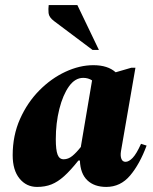

<svg xmlns="http://www.w3.org/2000/svg" viewBox="-20 -727 602 757"><path d="M126 10Q84 10 57 -23Q30 -56 30 -115Q30 -193 59 -258Q88 -323 135 -370.5Q182 -418 238 -444Q294 -470 348 -470Q405 -470 436 -442L498 -460H514L457 -131Q454 -113 458.5 -101Q463 -89 475 -89Q488 -89 503 -104.5Q518 -120 536 -160L558 -153Q531 -80 493 -35Q455 10 399 10Q352 10 324.5 -16Q297 -42 295 -94H289Q258 -55 233 -32.5Q208 -10 183 0Q158 10 126 10ZM200 -178Q200 -136 207 -117.5Q214 -99 231 -99Q249 -99 265 -112Q281 -125 299 -148V-150L343 -410Q328 -420 308 -420Q276 -420 252 -386.5Q228 -353 214 -297.5Q200 -242 200 -178ZM345 -530 193 -644Q173 -659 171.5 -675.5Q170 -692 172 -707H285L370 -530Z"/></svg>

Font: Spectral ExtraBold
Style: Italic
Weight: 800
Italic angle: -10°
Designer: Jean-Baptiste Levee
Foundry: Production Type
Version: Version 2.001